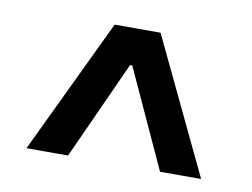

<svg xmlns="http://www.w3.org/2000/svg" viewBox="-46 -769 568 433"><g transform="rotate(10 237.5 -552.5)"><path d="M37.6 -397.7H132.8L235.1 -622.9H240.1L343.4 -397.7H437.5L290.1 -706.7H185Z"/></g></svg>

Font: Margiela Sans Medium
Style: Regular
Weight: 500
Designer: Stefan Endress, Andreas Faust
Version: Version 1.100;FEAKit 1.0